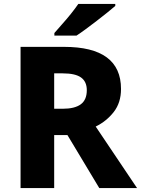

<svg xmlns="http://www.w3.org/2000/svg" viewBox="-20 -951 713 971"><path d="M304 -714Q592 -714 592 -501Q592 -432 555.5 -385Q519 -338 464 -311L673 0H482L321 -268H254V0H84V-714ZM297 -580H254V-401H297Q358 -401 388.5 -423.5Q419 -446 419 -495Q419 -538 390 -559Q361 -580 297 -580ZM563 -921Q547 -907 522 -887Q497 -867 468.5 -845Q440 -823 413.5 -803.5Q387 -784 367 -771H255V-784Q271 -803 294 -828.5Q317 -854 339 -881.5Q361 -909 376 -931H563Z"/></svg>

Font: Noto Sans ExtraBold
Style: Regular
Weight: 800
Designer: Monotype Design Team
Foundry: Monotype Imaging Inc.
Version: Version 2.007